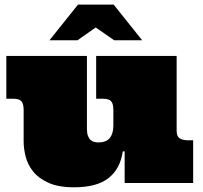

<svg xmlns="http://www.w3.org/2000/svg" viewBox="-20 -775 858 813"><path d="M728 -220.2Q728 -196.8 741.5 -189Q754.9 -181.2 772 -181.2H797.9V0H507.8V-133.8H500Q488.8 -59.1 439 -20.5Q389.2 18.1 293.9 18.1Q227.1 18.1 185.1 -1Q143.1 -20 120.1 -49.1Q97.2 -78.1 88.6 -112.1Q80.1 -146 80.1 -175.8V-309.1Q80.1 -335 71 -345.9Q62 -356.9 36.1 -356.9H6.8V-538.1H348.1V-230Q348.1 -210.9 352.5 -199.5Q356.9 -188 364 -181.9Q371.1 -175.8 380.1 -173.8Q389.2 -171.9 397 -171.9Q429.2 -171.9 444.6 -190.4Q460 -209 460 -243.2V-309.1Q460 -335 450.9 -345.9Q441.9 -356.9 416 -356.9H387.2V-538.1H728ZM310.1 -755.4H461.4L582 -604.5H463.4L385.3 -658.7L308.1 -604.5H189.5Z"/></svg>

Font: Ultra
Style: Regular
Weight: 400
Designer: Astigmatic (AOETI)
Foundry: Astigmatic (AOETI)
Version: Version 1.001